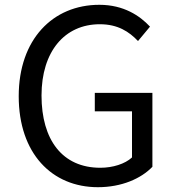

<svg xmlns="http://www.w3.org/2000/svg" viewBox="-20 -767 729 800"><path d="M388 13C487 13 568 -23 615 -72V-380H375V-303H530V-111C501 -84 450 -68 398 -68C240 -68 153 -184 153 -369C153 -552 249 -666 396 -666C471 -666 518 -635 555 -596L605 -656C563 -701 496 -747 394 -747C200 -747 58 -603 58 -366C58 -128 196 13 388 13Z"/></svg>

Font: Source Han Sans TC
Style: Regular
Weight: 400
Designer: Ryoko NISHIZUKA 西塚涼子 (kana, bopomofo & ideographs); Paul D. Hunt (Latin, Greek & Cyrillic); Sandoll Communications 산돌커뮤니
Foundry: Adobe
Version: Version 2.002;hotconv 1.0.116;makeotfexe 2.5.65601